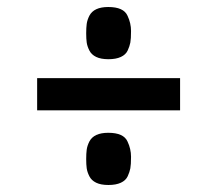

<svg xmlns="http://www.w3.org/2000/svg" viewBox="-20 -587 620 548"><path d="M86 -272V-364H494V-272ZM235 -183Q248 -208 289 -208Q333 -208 344 -183Q354 -162 354 -139.5Q354 -117 352 -106.5Q350 -96 344.5 -84Q339 -72 325 -65.5Q311 -59 289.5 -59Q268 -59 254.5 -65.5Q241 -72 235 -84Q229 -96 227.5 -106.5Q226 -117 226 -133Q226 -149 227.5 -160Q229 -171 235 -183ZM235 -542Q248 -567 289 -567Q333 -567 344 -542Q354 -521 354 -498.5Q354 -476 352 -465.5Q350 -455 344.5 -443Q339 -431 325 -424.5Q311 -418 289.5 -418Q268 -418 254.5 -424.5Q241 -431 235 -443Q229 -455 227.5 -465.5Q226 -476 226 -492Q226 -508 227.5 -519Q229 -530 235 -542Z"/></svg>

Font: Sintony
Style: Bold
Weight: 700
Designer: Eduardo Rodriguez Tunni
Foundry: Eduardo Rodriguez Tunni
Version: Version 1.001